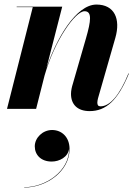

<svg xmlns="http://www.w3.org/2000/svg" viewBox="-20 -490 618 864"><path d="M127.5 -458 11.5 0H142.5L180.5 -150C226 -308.5 318.5 -439.5 360.5 -439.5C395 -439.5 389.5 -396 367 -318L307.5 -112C303.5 -99.5 299.5 -82.5 299.5 -67.5C299.5 -19.5 329 10 383.5 10C457 10 510.5 -38.5 560 -159L558 -159.5C517.5 -60 474 -11.5 432.5 -11.5C421.5 -11.5 418 -17.5 418 -28.5C418 -33.5 419.5 -41.5 421 -47.5L499 -319.5C523.5 -404.5 495.5 -469.5 414 -469.5C321.5 -469.5 233 -314 189 -183.5L260 -460H55V-458ZM136.5 168.5C136.5 207 164.5 237 212.5 237C247.5 237 286 217 291 179.5C292 280.5 185 352.5 89 352.5V354C187 354 293 282.5 293 180.5C293 126.5 257.5 95 214.5 95C172 95 136.5 130 136.5 168.5Z"/></svg>

Font: Bodoni* 96pt
Style: Bold Italic
Weight: 700
Italic angle: -13°
Version: Version 2.3